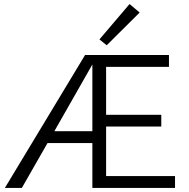

<svg xmlns="http://www.w3.org/2000/svg" viewBox="-20 -930 933 950"><path d="M846 -59V0H437V-222H215L88 0H4L401 -658H816V-599H505V-362H778V-304H505V-59ZM437 -281V-611L249 -281ZM472 -735 621 -910 671 -868 508 -706Z"/></svg>

Font: Ysabeau
Style: Regular
Weight: 400
Designer: Christian Thalmann (Catharsis Fonts)
Version: Version 0.003